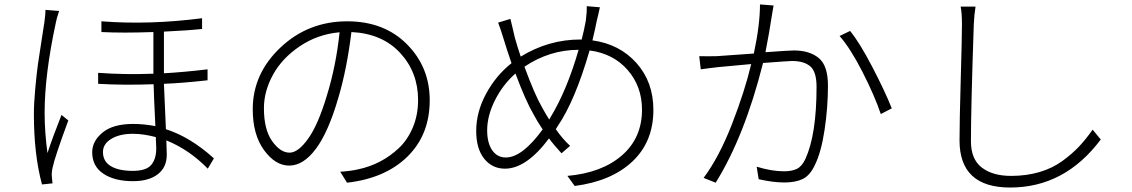

<svg xmlns="http://www.w3.org/2000/svg" viewBox="-20 -797 5040 855"><path d="M182.6 -752.9 243.2 -748Q231.4 -712.9 228.5 -695.3Q178.7 -464.8 178.7 -293.9Q178.7 -210 191.4 -115.2Q213.9 -184.6 253.9 -285.2L284.2 -260.7Q223.6 -96.7 214.8 -52.7Q209 -29.3 210.9 -9.8Q210.9 -3.9 213.9 19.5L167 24.4Q130.9 -109.4 130.9 -288.1Q130.9 -337.9 137.2 -405.3Q143.6 -472.7 148.9 -510.7Q154.3 -548.8 166 -623Q177.7 -697.3 177.7 -698.2Q182.6 -734.4 182.6 -752.9ZM675.8 -136.7Q675.8 -143.6 673.8 -186.5Q618.2 -201.2 572.3 -201.2Q512.7 -201.2 475.6 -178.7Q438.5 -156.2 438.5 -120.1Q438.5 -78.1 473.6 -57.1Q508.8 -36.1 571.3 -36.1Q630.9 -36.1 653.3 -62.5Q675.8 -88.9 675.8 -136.7ZM904.3 -488.3V-439.5Q791 -426.8 710 -423.8Q710.9 -398.4 718.8 -221.7Q828.1 -186.5 932.6 -91.8L905.3 -45.9Q822.3 -130.9 720.7 -171.9Q722.7 -121.1 722.7 -108.4Q722.7 -51.8 682.6 -21Q642.6 9.8 572.3 9.8Q490.2 9.8 440.4 -23.4Q390.6 -56.6 390.6 -119.1Q390.6 -168.9 437 -207Q483.4 -245.1 573.2 -245.1Q620.1 -245.1 671.9 -235.4Q665 -373 664.1 -421.9Q529.3 -417 417 -423.8V-472.7Q536.1 -463.9 663.1 -468.8V-654.3Q525.4 -649.4 431.6 -654.3V-702.1Q644.5 -685.5 879.9 -715.8V-668Q815.4 -661.1 710 -656.2V-470.7Q798.8 -475.6 904.3 -488.3Z M1435.5 -371.1Q1476.6 -503.9 1492.2 -653.3Q1394.5 -644.5 1315.4 -591.3Q1236.3 -538.1 1195.8 -464.4Q1155.3 -390.6 1155.3 -315.4Q1155.3 -219.7 1191.9 -168.5Q1228.5 -117.2 1269.5 -117.2Q1307.6 -117.2 1352.1 -179.2Q1396.5 -241.2 1435.5 -371.1ZM1525.4 16.6 1495.1 -32.2Q1542 -35.2 1575.2 -43Q1626 -53.7 1671.4 -77.1Q1716.8 -100.6 1755.9 -137.2Q1794.9 -173.8 1818.4 -229.5Q1841.8 -285.2 1841.8 -351.6Q1841.8 -474.6 1762.2 -561Q1682.6 -647.5 1544.9 -654.3Q1524.4 -487.3 1486.3 -360.4Q1442.4 -209 1386.7 -134.3Q1331.1 -59.6 1267.6 -59.6Q1206.1 -59.6 1155.8 -128.4Q1105.5 -197.3 1105.5 -310.5Q1105.5 -468.8 1229 -585.4Q1352.5 -702.1 1526.4 -702.1Q1690.4 -702.1 1792 -600.1Q1893.6 -498 1893.6 -350.6Q1893.6 -197.3 1794.9 -100.1Q1696.3 -2.9 1525.4 16.6Z M2425.8 -264.6 2430.7 -273.4Q2504.9 -395.5 2556.6 -575.2Q2427.7 -575.2 2315.4 -500Q2361.3 -375 2392.6 -321.3Q2411.1 -287.1 2425.8 -264.6ZM2232.4 -95.7Q2305.7 -95.7 2396.5 -220.7Q2371.1 -258.8 2357.4 -285.2Q2320.3 -348.6 2275.4 -469.7Q2218.8 -419.9 2184.1 -350.6Q2149.4 -281.2 2149.4 -216.8Q2149.4 -160.2 2171.9 -127.9Q2194.3 -95.7 2232.4 -95.7ZM2592.8 -769.5 2651.4 -764.6Q2648.4 -752 2643.6 -729.5Q2638.7 -707 2636.7 -701.2Q2633.8 -682.6 2618.2 -617.2Q2739.3 -600.6 2814.5 -516.1Q2889.6 -431.6 2889.6 -307.6Q2889.6 -166 2796.4 -78.1Q2703.1 9.8 2539.1 31.2L2506.8 -13.7Q2660.2 -27.3 2749.5 -105Q2838.9 -182.6 2838.9 -308.6Q2838.9 -412.1 2774.9 -485.4Q2710.9 -558.6 2605.5 -572.3Q2541 -348.6 2462.9 -234.4L2455.1 -221.7Q2482.4 -181.6 2518.6 -147.5L2480.5 -114.3Q2442.4 -156.2 2424.8 -180.7Q2324.2 -45.9 2228.5 -45.9Q2171.9 -45.9 2136.2 -90.3Q2100.6 -134.8 2100.6 -213.9Q2100.6 -297.9 2144.5 -379.4Q2188.5 -460.9 2257.8 -515.6Q2234.4 -584 2225.6 -614.3Q2206.1 -677.7 2198.2 -696.3L2252.9 -712.9Q2255.9 -701.2 2262.7 -672.4Q2269.5 -643.6 2272.5 -629.9Q2285.2 -585 2298.8 -544.9Q2422.9 -621.1 2564.5 -621.1H2570.3Q2581.1 -662.1 2588.9 -706.1Q2593.8 -744.1 2592.8 -769.5Z M3364.3 -777.3 3424.8 -772.5Q3421.9 -754.9 3417 -726.6Q3406.2 -654.3 3388.7 -564.5Q3494.1 -572.3 3515.6 -572.3Q3585 -572.3 3626 -538.6Q3667 -504.9 3667 -416Q3667 -318.4 3651.9 -218.3Q3636.7 -118.2 3608.4 -61.5Q3586.9 -15.6 3554.7 0Q3522.5 15.6 3472.7 15.6Q3422.9 15.6 3358.4 1L3349.6 -54.7Q3416 -34.2 3471.7 -34.2Q3505.9 -34.2 3528.3 -44.9Q3550.8 -55.7 3566.4 -88.9Q3616.2 -197.3 3616.2 -410.2Q3616.2 -477.5 3588.4 -501.5Q3560.5 -525.4 3506.8 -525.4Q3494.1 -525.4 3377.9 -516.6Q3295.9 -190.4 3167 16.6L3113.3 -4.9Q3182.6 -97.7 3239.7 -244.6Q3296.9 -391.6 3325.2 -511.7Q3204.1 -500 3176.8 -498Q3168.9 -497.1 3141.1 -493.7Q3113.3 -490.2 3100.6 -488.3L3093.8 -546.9Q3133.8 -545.9 3171.9 -546.9Q3180.7 -546.9 3336.9 -558.6Q3364.3 -686.5 3364.3 -777.3ZM3718.8 -636.7 3765.6 -659.2Q3808.6 -606.4 3864.7 -498.5Q3920.9 -390.6 3951.2 -314.5L3902.3 -289.1Q3875 -370.1 3821.3 -475.6Q3767.6 -581.1 3718.8 -636.7Z M4257.8 -767.6H4324.2Q4318.4 -732.4 4316.4 -688.5Q4303.7 -314.5 4303.7 -168Q4303.7 -87.9 4352.1 -50.8Q4400.4 -13.7 4482.4 -13.7Q4550.8 -13.7 4608.9 -30.8Q4667 -47.9 4710.9 -80.1Q4754.9 -112.3 4785.2 -144.5Q4815.4 -176.8 4845.7 -219.7L4881.8 -175.8Q4721.7 38.1 4478.5 38.1Q4252.9 38.1 4252.9 -171.9Q4252.9 -253.9 4258.3 -444.3Q4263.7 -634.8 4263.7 -688.5Q4263.7 -740.2 4257.8 -767.6Z"/></svg>

Font: Gen Shin Gothic Light
Style: Regular
Weight: 200
Designer: [Source Han Sans]
Ryoko NISHIZUKA  (kana & ideographs); Paul D. Hunt (Latin, Greek & Cyrillic); Wenlong ZHANG  (bopomofo
Version: Version 1.002.20150607